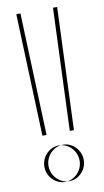

<svg xmlns="http://www.w3.org/2000/svg" viewBox="-92 -869 493 912"><g transform="rotate(-10 154.0 -412.5)"><path d="M77.5 -235H209.5L232.5 -825H55.5ZM61 -88C61 -40 100 0 146 0C192 0 231 -40 231 -88C231 -136 192 -176 146 -176C100 -176 61 -136 61 -88ZM97.5 -235 75.5 -825H252.5L229.5 -235ZM81 -88C81 -136 120 -176 166 -176C212 -176 251 -136 251 -88C251 -40 212 0 166 0C120 0 81 -40 81 -88Z"/></g></svg>

Font: Hussar Plate
Style: Regular
Weight: 700
Foundry: Cannot Into Space Fonts
Version: Version 0.798247